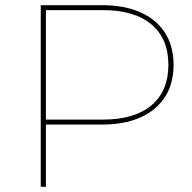

<svg xmlns="http://www.w3.org/2000/svg" viewBox="-20 -720 741 740"><path d="M137 -700H374Q460 -700 521.5 -672.5Q583 -645 616 -593.5Q649 -542 649 -470Q649 -398 616 -346.5Q583 -295 521.5 -267.5Q460 -240 374 -240H148L157 -249V0H137ZM148 -259H376Q498 -259 563.5 -314Q629 -369 629 -470Q629 -571 563.5 -626Q498 -681 376 -681H148L157 -689V-251Z"/></svg>

Font: iiserrat Thin
Style: Regular
Weight: 100
Designer: Akira Ohta
Foundry: Akira Ohta
Version: Version 1.200;Glyphs 3.3.1 (3343)